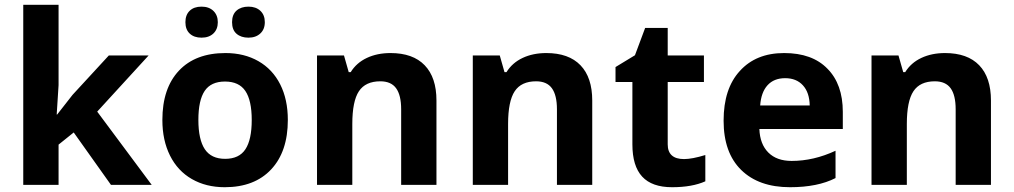

<svg xmlns="http://www.w3.org/2000/svg" viewBox="-20 -780 4276 810"><path d="M227.1 0H78.1V-759.8H227.1V-420.9L219.2 -296.9H221.2L286.1 -379.9L439 -545.9H606.9L390.1 -309.1L620.1 0H448.2L291 -221.2L227.1 -169.9Z M780.3 -734.6Q798.3 -752 830.1 -752Q861.8 -752 880.4 -733.9Q898.9 -715.8 898.9 -686.3Q898.9 -656.7 880.4 -638.9Q861.8 -621.1 830.3 -621.1Q798.8 -621.1 780.5 -638.2Q762.2 -655.3 762.2 -686.3Q762.2 -717.3 780.3 -734.6ZM959 -686.3Q959 -718.8 978 -735.4Q997.1 -752 1028.3 -752Q1059.6 -752 1078.4 -734.4Q1097.2 -716.8 1097.2 -686.5Q1097.2 -656.2 1078.1 -638.7Q1059.1 -621.1 1028.1 -621.1Q997.1 -621.1 978 -637.5Q959 -653.8 959 -686.3ZM931.2 -556.2Q1010.3 -556.2 1070.1 -522Q1129.9 -487.8 1162.1 -424.1Q1194.3 -360.4 1194.3 -273.9Q1194.3 -140.6 1124 -65.4Q1053.7 9.8 928.2 9.8Q849.1 9.8 789.3 -24.7Q729.5 -59.1 697.3 -123.5Q665 -188 665 -273.9Q665 -407.7 734.9 -481.9Q804.7 -556.2 931.2 -556.2ZM1015.1 -396.2Q988.3 -436 929.2 -436Q870.1 -436 843.5 -396.5Q816.9 -356.9 816.9 -274.2Q816.9 -191.4 844 -150.6Q871.1 -109.9 929.9 -109.9Q988.8 -109.9 1015.4 -150.4Q1042 -190.9 1042 -273.7Q1042 -356.4 1015.1 -396.2Z M1627.4 -556.2Q1722.2 -556.2 1771.7 -504.6Q1821.3 -453.1 1821.3 -356V0H1672.4V-318.8Q1672.4 -378.4 1651.1 -407.7Q1629.9 -437 1584.5 -437Q1522 -437 1494.1 -395Q1466.3 -353 1466.3 -256.8V0H1317.4V-545.9H1431.2L1451.2 -475.6H1459.5Q1483.9 -515.1 1527.6 -535.6Q1571.3 -556.2 1627.4 -556.2Z M2284.7 -556.2Q2379.4 -556.2 2429 -504.6Q2478.5 -453.1 2478.5 -356V0H2329.6V-318.8Q2329.6 -378.4 2308.3 -407.7Q2287.1 -437 2241.7 -437Q2179.2 -437 2151.4 -395Q2123.5 -353 2123.5 -256.8V0H1974.6V-545.9H2088.4L2108.4 -475.6H2116.7Q2141.1 -515.1 2184.8 -535.6Q2228.5 -556.2 2284.7 -556.2Z M2796.9 -545.9H2949.7V-434.1H2796.9V-170.9Q2796.9 -140.1 2814.2 -124.5Q2831.5 -108.9 2865.7 -108.9Q2899.9 -108.9 2955.6 -126V-15.1Q2899.9 9.8 2815.2 9.8Q2730.5 9.8 2689.2 -34.9Q2647.9 -79.6 2647.9 -170.9V-434.1H2576.7V-497.1L2658.7 -546.9L2701.7 -662.1H2796.9Z M3504.9 -28.8Q3429.7 9.8 3313 9.8Q3181.2 9.8 3106.9 -63Q3032.7 -135.7 3032.7 -271Q3032.7 -406.2 3101.1 -480.5Q3169.4 -556.2 3288.1 -556.2Q3406.7 -556.2 3470.7 -490.2Q3535.6 -424.8 3535.6 -308.1V-235.8H3183.6Q3186 -171.9 3221.4 -136.5Q3256.8 -101.1 3319.8 -101.1Q3412.6 -101.1 3504.9 -144ZM3187 -335H3396Q3395 -389.6 3367.4 -419.9Q3339.8 -450.2 3292.5 -450.2Q3245.1 -450.2 3218 -420.4Q3190.9 -390.6 3187 -335Z M3966.8 -556.2Q4061.5 -556.2 4111.1 -504.6Q4160.6 -453.1 4160.6 -356V0H4011.7V-318.8Q4011.7 -378.4 3990.5 -407.7Q3969.2 -437 3923.8 -437Q3861.3 -437 3833.5 -395Q3805.7 -353 3805.7 -256.8V0H3656.7V-545.9H3770.5L3790.5 -475.6H3798.8Q3823.2 -515.1 3866.9 -535.6Q3910.6 -556.2 3966.8 -556.2Z"/></svg>

Font: Open Sans Hebrew
Style: Bold
Weight: 700
Foundry: Ascender Corporation, Yanek Iontef
Version: Version 2.001;PS 002.001;hotconv 1.0.70;makeotf.lib2.5.58329